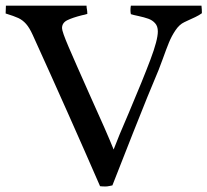

<svg xmlns="http://www.w3.org/2000/svg" viewBox="-25 -656 740 685"><path d="M434.1 -252.4Q485.4 -373.5 511.7 -443.4Q538.1 -513.2 538.1 -543.9Q538.1 -562.5 528.3 -573.2Q518.6 -584 504.4 -589.1Q490.2 -594.2 467.8 -599.1Q450.7 -602.5 441.9 -605.5Q440.4 -612.3 440.4 -619.6Q440.4 -627.9 441.9 -635.7H693.8Q695.3 -622.6 695.3 -608.9Q685.5 -601.6 671.6 -595Q657.7 -588.4 644.5 -582.5L632.3 -576.7Q615.2 -568.8 601.3 -548.3Q587.4 -527.8 577.9 -504.6Q568.4 -481.4 555.7 -445.8Q543.9 -414.6 541 -406.7Q505.4 -323.2 449.5 -181.6Q393.6 -40 376 5.4Q373.5 5.9 365.5 7.6Q357.4 9.3 352.1 9.3Q338.9 9.3 332 8.3Q224.6 -238.8 91.8 -531.2Q80.1 -557.1 67.9 -570.8Q55.7 -584.5 40.5 -591.6Q25.4 -598.6 -4.9 -607.9L-3.9 -635.7H283.7Q283.7 -631.3 284.2 -628.2Q284.7 -625 285.2 -622.6Q285.6 -619.6 286.1 -615.7Q286.6 -611.8 286.6 -606.4Q275.9 -603 267.6 -601.6Q234.4 -593.3 215.3 -584Q196.3 -574.7 196.3 -555.7Q196.3 -543.5 219.7 -488.8Q243.2 -434.1 293.9 -320.3Q356.9 -181.6 380.4 -122.6Q396 -164.6 434.1 -252.4Z"/></svg>

Font: Radley
Style: Regular
Weight: 400
Designer: Vernon Adams
Foundry: Vernon Adams
Version: Version 1.003; ttfautohint (v1.6)